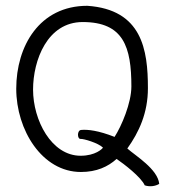

<svg xmlns="http://www.w3.org/2000/svg" viewBox="-20 -597 600 662"><path d="M36 -291C36 -149 125 -4 259 -4C313 -4 352 -22 382 -49C407 -32 466 13 479 42C496 48 516 45 529 37C524 -14 447 -60 419 -85C459 -141 490 -207 490 -293C490 -425 470 -564 281 -577C116 -577 36 -438 36 -291ZM94 -288C94 -389 143 -521 265 -521C406 -521 433 -435 433 -299C433 -242 399 -162 375 -125C319 -147 283 -151 260 -149C245 -148 246 -117 258 -118C268 -119 319 -104 335 -88C333 -84 309 -60 258 -60C157 -60 94 -183 94 -288Z"/></svg>

Font: Comica
Style: Rg
Weight: 400
Designer: Jasper
Foundry: KineticPlasma Fonts/Cannot Into Space Fonts
Version: Version 0.89